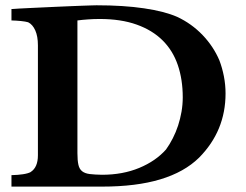

<svg xmlns="http://www.w3.org/2000/svg" viewBox="-20 -692 911 712"><path d="M267.1 -124Q267.1 -96.7 270.8 -80.8Q274.4 -64.9 284.7 -56.9Q294.9 -48.8 312.7 -46.6Q330.6 -44.4 358.4 -43.9Q435.1 -43.9 496.3 -69.3Q557.6 -94.7 595.7 -137.7Q609.4 -156.7 620.8 -179.2Q632.3 -201.7 640.4 -226.3Q648.4 -251 653.1 -277.6Q657.7 -304.2 657.7 -331.1Q657.7 -397 639.4 -450.7Q621.1 -504.4 583 -542.2Q544.9 -580.1 486.8 -600.8Q428.7 -621.6 349.6 -621.6Q327.6 -621.6 306.9 -620.1Q286.1 -618.7 267.1 -616.2ZM22.5 -658.7H27.3Q34.2 -659.2 50 -660.2Q65.9 -661.1 87.4 -662.1Q108.9 -663.1 134.3 -664.3Q159.7 -665.5 185.8 -666.7Q211.9 -668 237.1 -668.9Q262.2 -669.9 282.7 -670.7Q303.2 -671.4 317.9 -671.9Q332.5 -672.4 337.9 -672.4Q439 -672.4 514.6 -661.1Q590.3 -649.9 637.2 -629.4Q690.4 -604.5 731 -562.3Q771.5 -520 793.5 -468.3Q804.2 -440.4 810.3 -408.9Q816.4 -377.4 816.4 -345.2Q816.4 -206.5 718.3 -107.4Q663.6 -53.7 574.5 -26.9Q485.4 0 358.4 0H22.5V-42.5Q46.4 -43 65.4 -45.9Q84.5 -48.8 94.2 -54.2H93.8Q120.6 -71.3 120.6 -116.2V-523.9Q120.6 -557.6 110.8 -579.3Q101.1 -601.1 84.5 -609.4Q74.7 -612.3 57.9 -614Q41 -615.7 22.5 -616.2Z"/></svg>

Font: XB Niloofar
Style: Bold
Weight: 700
Designer: Behnam
Foundry: Irmug
Version: Version 7.201 2008